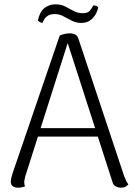

<svg xmlns="http://www.w3.org/2000/svg" viewBox="-20 -857 620 887"><path d="M304 -703Q317 -703 327.5 -697.5Q338 -692 342 -679L553 -45Q557 -34 562 -23.5Q567 -13 573 -5Q568 1 560 5.5Q552 10 539 10Q525 10 514 3.5Q503 -3 500 -15L286 -679L299 -678L97 -43Q96 -37 94 -29.5Q92 -22 92 -15Q92 -10 93 -4.5Q94 1 96 4Q89 6 81.5 8Q74 10 64 10Q47 10 38 2.5Q29 -5 30 -19Q30 -26 32.5 -36Q35 -46 38 -56L256 -693Q280 -703 304 -703ZM144 -265H456V-226H144ZM434 -823Q427 -791 406.5 -771Q386 -751 356 -751Q332 -751 311.5 -761.5Q291 -772 272.5 -782Q254 -792 233 -792Q211 -792 197.5 -782Q184 -772 177 -752Q172 -751 166 -754Q160 -757 155 -762Q163 -802 185 -819.5Q207 -837 236 -837Q262 -837 281.5 -827Q301 -817 320 -806.5Q339 -796 362 -796Q384 -796 393.5 -806Q403 -816 411 -832Q419 -832 424 -830Q429 -828 434 -823Z"/></svg>

Font: Arima Light
Style: Regular
Weight: 300
Designer: Joana Correia and Natanael Gama
Foundry: NDISCOVER
Version: Version 1.101;gftools[0.9.23]